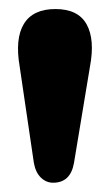

<svg xmlns="http://www.w3.org/2000/svg" viewBox="-20 -806 237 414"><path d="M94.5 -412Q79.5 -412 68 -423.2Q56.5 -434.5 53 -455L22.5 -662Q12 -722.5 31.5 -754.5Q51 -786.5 99.5 -786.5Q148.5 -786.5 166.8 -753.5Q185 -720.5 174 -662.5L139.5 -454.5Q132 -412 94.5 -412Z"/></svg>

Font: Fraunces 72pt SuperSoft
Style: Bold
Weight: 700
Version: Version 1.000;[0bf87f6ff]